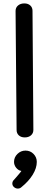

<svg xmlns="http://www.w3.org/2000/svg" viewBox="-20 -812 297 1122"><path d="M77 -52 71 -748Q71 -768 85.5 -780Q100 -792 122 -792Q144 -792 157 -780Q170 -768 170 -749L175 -53Q175 -33 161 -21Q147 -9 125 -9Q103 -9 90 -21Q77 -33 77 -52ZM195 134Q195 170 171.5 208.5Q148 247 106 281Q97 290 84 290Q72 290 62 281.5Q52 273 52 260Q52 251 57 244Q63 236 73 226Q77 221 88 208.5Q99 196 105 187Q87 184 74.5 168.5Q62 153 62 134Q62 107 82 87.5Q102 68 129 68Q157 68 176 87.5Q195 107 195 134Z"/></svg>

Font: Mali Medium
Style: Regular
Weight: 500
Version: Version 1.000; ttfautohint (v1.6)